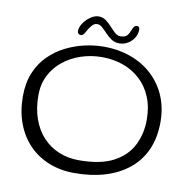

<svg xmlns="http://www.w3.org/2000/svg" viewBox="-86 -825 940 960"><g transform="rotate(10 384.0 -345.0)"><path d="M354.5 51.5Q282.5 51.5 223.5 27.8Q164.5 4 122 -40.2Q79.5 -84.5 56.8 -145.8Q34 -207 34 -282Q34 -351 56 -403.2Q78 -455.5 115.5 -492.2Q153 -529 199.5 -552Q246 -575 295.2 -585.8Q344.5 -596.5 390 -596.5Q466 -596.5 529 -573.2Q592 -550 638 -507Q684 -464 709 -405Q734 -346 734 -274Q734 -194.5 707 -133.8Q680 -73 629.2 -31.8Q578.5 9.5 509 30.5Q439.5 51.5 354.5 51.5ZM364.5 -15.5Q474.5 -15.5 540 -50.2Q605.5 -85 635 -143.8Q664.5 -202.5 664.5 -273.5Q664.5 -339 643.2 -389.5Q622 -440 584.5 -474.2Q547 -508.5 497.5 -526Q448 -543.5 391 -543.5Q335 -543.5 284.2 -526.5Q233.5 -509.5 194.2 -478Q155 -446.5 132.2 -401.8Q109.5 -357 109.5 -301.5Q109.5 -233.5 128.5 -180.5Q147.5 -127.5 181.8 -90.8Q216 -54 262.8 -34.8Q309.5 -15.5 364.5 -15.5ZM266 -633.5Q258.5 -633.5 253.5 -638.2Q248.5 -643 248.5 -651.5Q248.5 -670 262.2 -690.8Q276 -711.5 297 -726.2Q318 -741 339 -741Q359.5 -741 376 -729Q392.5 -717 406.2 -701.5Q420 -686 433.2 -674Q446.5 -662 461 -662Q479.5 -662 490.2 -668.8Q501 -675.5 509.5 -698Q516.5 -716 522.2 -721.8Q528 -727.5 535.5 -727.5Q540.5 -727.5 544.8 -723.5Q549 -719.5 549 -710.5Q549 -687 536.5 -667.8Q524 -648.5 504.2 -637.2Q484.5 -626 462 -626Q439.5 -626 422.2 -637.5Q405 -649 391 -664Q377 -679 364.2 -690.5Q351.5 -702 338 -702Q323 -702 311 -688.2Q299 -674.5 287.5 -652.5Q282.5 -642.5 277.2 -638Q272 -633.5 266 -633.5Z"/></g></svg>

Font: Gluten ExtraLight
Style: Regular
Weight: 250
Designer: Tyler Finck
Foundry: Etcetera Type Company
Version: Version 1.300